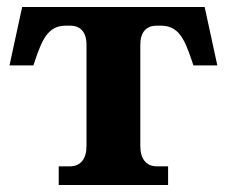

<svg xmlns="http://www.w3.org/2000/svg" viewBox="-20 -526 645 546"><path d="M562 -506H43L7 -340H75L80 -355C100 -414 117 -453 167 -453H179C209 -453 226 -435 226 -398V-111C226 -74 209 -53 179 -53H147V0H458V-53H426C396 -53 379 -74 379 -111V-398C379 -435 396 -453 426 -453H438C488 -453 505 -414 525 -355L530 -340H598Z"/></svg>

Font: LT Superior Serif ExtraBold
Style: Regular
Weight: 800
Designer: Daniel Lyons
Foundry: LyonsType
Version: Version 2.120;FEAKit 1.0